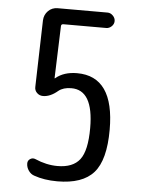

<svg xmlns="http://www.w3.org/2000/svg" viewBox="-53 -772 606 824"><g transform="rotate(5 250.0 -360.0)"><path d="M219.7 -55.7Q286.1 -55.7 315.9 -94.2Q345.7 -132.8 345.7 -230.5Q345.7 -394.5 250 -393.6Q215.8 -393.6 195.3 -377Q163.1 -349.6 131.8 -349.6Q116.2 -349.6 105.5 -360.4Q94.7 -371.1 95.7 -386.7L103.5 -672.9Q104.5 -697.3 121.1 -713.9Q137.7 -730.5 162.1 -730.5H377Q389.6 -730.5 399.9 -720.2Q410.2 -710 410.2 -696.8Q410.2 -683.6 399.9 -673.8Q389.6 -664.1 377 -664.1H192.4Q183.6 -664.1 182.6 -656.2L174.8 -430.7Q174.8 -429.7 175.8 -429.7H176.8L177.7 -430.7Q212.9 -460 269.5 -460Q429.7 -460 429.7 -230.5Q429.7 -99.6 381.3 -44.9Q333 9.8 224.6 9.8Q168 9.8 124 -5.9Q109.4 -10.7 99.6 -24.9Q89.8 -39.1 89.8 -55.7Q89.8 -68.4 100.6 -75.2Q111.3 -82 123 -77.1Q171.9 -55.7 219.7 -55.7Z"/></g></svg>

Font: Rounded Mgen+ 1mn regular
Style: Regular
Weight: 400
Designer: [Source Han Sans]
Ryoko NISHIZUKA  (kana & ideographs); Paul D. Hunt (Latin, Greek & Cyrillic); Wenlong ZHANG  (bopomofo
Version: Version 1.059.20150602